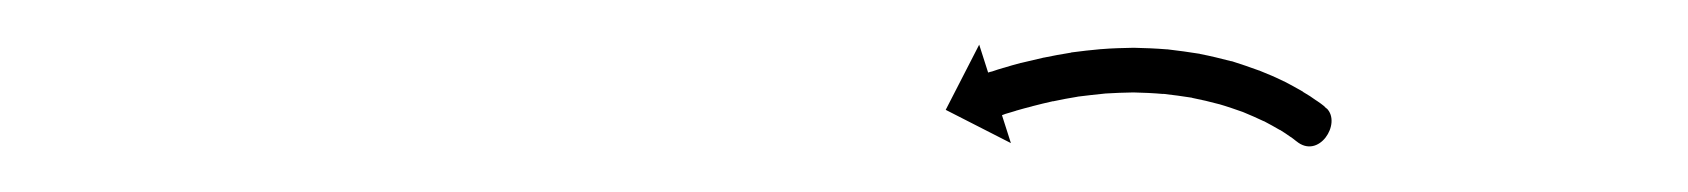

<svg xmlns="http://www.w3.org/2000/svg" viewBox="-20 -521 756 86"><path d="M560.6 -457.8C570.7 -449.3 581.1 -465.8 574.2 -472.5L560.3 -458.1C563.2 -455.2 582.2 -465.8 573.4 -473.1C573.4 -473.1 573.4 -473.2 573.3 -473.2C573.3 -473.2 573.3 -473.3 573.3 -473.3C572.2 -474.2 571.1 -475 569.9 -475.8C569.9 -475.8 569.9 -475.8 569.8 -475.9C569.8 -475.9 569.7 -475.9 569.7 -475.9C567.8 -477.3 565.8 -478.6 563.7 -479.8C563.7 -479.8 563.7 -479.9 563.6 -479.9C563.6 -480 563.5 -480 563.5 -480C560.8 -481.6 557.9 -483.1 555.1 -484.6C555.1 -484.6 555 -484.6 555 -484.6C554.9 -484.7 554.8 -484.7 554.8 -484.7C551.4 -486.4 547.8 -487.9 544.3 -489.3C544.3 -489.3 544.2 -489.4 544.1 -489.4C544.1 -489.4 544 -489.4 544 -489.4C539.9 -490.9 535.8 -492.3 531.7 -493.6C531.7 -493.6 531.6 -493.6 531.5 -493.6C531.4 -493.6 531.4 -493.6 531.4 -493.6C526.8 -494.8 522.3 -495.9 517.7 -496.8C517.7 -496.8 517.6 -496.8 517.5 -496.8C517.5 -496.9 517.4 -496.9 517.4 -496.9C512.6 -497.7 507.8 -498.3 502.9 -498.9C502.9 -498.9 502.8 -498.9 502.8 -498.9C502.7 -498.9 502.6 -498.9 502.6 -498.9C497.7 -499.3 492.8 -499.5 487.9 -499.6C487.9 -499.6 487.9 -499.6 487.8 -499.6C487.7 -499.6 487.7 -499.6 487.7 -499.6C482.9 -499.5 478.2 -499.4 473.4 -499C473.4 -499 473.4 -499 473.3 -499C473.2 -499 473.2 -499 473.2 -499C468.7 -498.6 464.3 -498.1 459.8 -497.5C459.8 -497.5 459.8 -497.5 459.7 -497.4C459.7 -497.4 459.6 -497.4 459.6 -497.4C455.6 -496.8 451.6 -496 447.6 -495.2C447.6 -495.2 447.6 -495.2 447.5 -495.2C447.5 -495.2 447.5 -495.2 447.5 -495.2C444.1 -494.4 440.7 -493.6 437.3 -492.8C437.3 -492.8 437.3 -492.8 437.3 -492.8C437.3 -492.8 437.2 -492.8 437.2 -492.8C434.6 -492.1 432 -491.4 429.5 -490.6C429.5 -490.6 429.4 -490.6 429.4 -490.6C429.4 -490.6 429.4 -490.6 429.4 -490.6C427.7 -490.1 426.1 -489.6 424.4 -489C424.4 -489 424.4 -489 424.4 -489C424.4 -489 424.4 -489 424.4 -489C423.8 -488.9 423.2 -488.7 422.6 -488.5L418.6 -501L403.6 -471.8L432.8 -456.9L428.8 -469.4C429.3 -469.6 429.9 -469.8 430.4 -470C430.4 -470 430.4 -470 430.4 -470C430.4 -470 430.4 -470 430.4 -470C432 -470.5 433.6 -470.9 435.1 -471.4C435.1 -471.4 435.1 -471.4 435.1 -471.4C435.1 -471.4 435 -471.4 435 -471.4C437.5 -472.1 439.9 -472.8 442.4 -473.4C442.4 -473.4 442.4 -473.4 442.3 -473.4C442.3 -473.4 442.3 -473.4 442.3 -473.4C445.4 -474.2 448.6 -475 451.8 -475.7C451.8 -475.7 451.8 -475.7 451.7 -475.7C451.7 -475.6 451.6 -475.6 451.6 -475.6C455.3 -476.4 459.1 -477.1 462.8 -477.7C462.8 -477.7 462.8 -477.7 462.7 -477.7C462.7 -477.7 462.6 -477.7 462.6 -477.7C466.7 -478.2 470.9 -478.7 475 -479.1C475 -479.1 475 -479.1 474.9 -479.1C474.8 -479.1 474.8 -479.1 474.8 -479.1C479.1 -479.4 483.5 -479.5 487.8 -479.6C487.8 -479.6 487.8 -479.6 487.7 -479.6C487.6 -479.6 487.6 -479.6 487.6 -479.6C492.1 -479.5 496.6 -479.3 501.1 -478.9C501.1 -478.9 501 -478.9 501 -479C500.9 -479 500.8 -479 500.8 -479C505.2 -478.5 509.7 -477.9 514.1 -477.2C514.1 -477.2 514 -477.2 513.9 -477.2C513.8 -477.2 513.8 -477.2 513.8 -477.2C517.9 -476.4 522.1 -475.4 526.2 -474.3C526.2 -474.3 526.1 -474.3 526.1 -474.4C526 -474.4 525.9 -474.4 525.9 -474.4C529.7 -473.3 533.4 -472 537.1 -470.7C537.1 -470.7 537 -470.7 536.9 -470.7C536.9 -470.8 536.8 -470.8 536.8 -470.8C540 -469.5 543.1 -468.1 546.3 -466.6C546.3 -466.6 546.2 -466.7 546.1 -466.7C546.1 -466.7 546 -466.8 546 -466.8C548.5 -465.5 551 -464.1 553.4 -462.7C553.4 -462.7 553.4 -462.7 553.3 -462.8C553.3 -462.8 553.2 -462.9 553.2 -462.9C554.9 -461.8 556.7 -460.7 558.3 -459.5C558.3 -459.5 558.3 -459.5 558.2 -459.6C558.2 -459.6 558.1 -459.7 558.1 -459.7C559 -459 559.9 -458.4 560.7 -457.7C560.7 -457.7 560.7 -457.7 560.7 -457.8C560.6 -457.8 560.6 -457.8 560.6 -457.8Z"/></svg>

Font: FRB American Cursive Just Arrows Extrabold
Style: Bold Italic
Weight: 800
Italic angle: -25°
Version: Version 2.0;Modular Font Editor K font №1